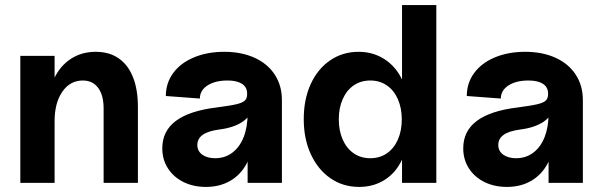

<svg xmlns="http://www.w3.org/2000/svg" viewBox="-20 -720 2365 756"><path d="M306 -403Q256 -403 225.5 -359Q195 -315 195 -243L169 -293Q169 -359 192.5 -409.5Q216 -460 258.5 -488Q301 -516 357 -516Q410 -516 447 -490.5Q484 -465 503.5 -416.5Q523 -368 523 -299V0H388V-293Q388 -345 366.5 -374Q345 -403 306 -403ZM60 -500H195V0H60Z M619 -136Q619 -204 672.5 -244Q726 -284 834 -297Q888 -304 912.5 -310Q937 -316 945.5 -325.5Q954 -335 953 -354Q952 -378 932 -390.5Q912 -403 876 -403Q827 -403 797 -383.5Q767 -364 767 -332L633 -342Q633 -393 662 -432.5Q691 -472 743.5 -494Q796 -516 863 -516Q931 -516 982.5 -492.5Q1034 -469 1062 -426Q1090 -383 1090 -326V0H955V-141L975 -180Q975 -122 952 -77.5Q929 -33 887.5 -8.5Q846 16 791 16Q741 16 702 -3.5Q663 -23 641 -57.5Q619 -92 619 -136ZM955 -273V-318L970 -298Q970 -264 935 -240.5Q900 -217 843 -210Q799 -204 778 -189Q757 -174 757 -149Q757 -125 776.5 -111Q796 -97 827 -97Q866 -97 895 -119Q924 -141 939.5 -180.5Q955 -220 955 -273Z M1176 -251Q1176 -329 1203.4 -388.9Q1230.7 -448.7 1280 -482.4Q1329.3 -516 1392 -516Q1448.6 -516 1493.3 -487.4Q1538 -458.9 1562.5 -407.9Q1587 -356.8 1587 -290V-210Q1587 -143 1563 -91.5Q1539 -40 1495 -12Q1451 16 1394 16Q1330.6 16 1281.3 -18Q1232 -52 1204 -112.5Q1176 -173 1176 -251ZM1562 -249.9Q1562 -295 1546.4 -329.9Q1530.9 -364.9 1502.9 -383.9Q1475 -403 1438 -403Q1401 -403 1373.1 -384Q1345.1 -365 1329.6 -330.1Q1314 -295.3 1314 -250.1Q1314 -205 1329.6 -170.1Q1345.1 -135.1 1373.1 -116.1Q1401 -97 1438 -97Q1475 -97 1502.9 -116Q1530.9 -135 1546.4 -169.9Q1562 -204.7 1562 -249.9ZM1563 -700H1698V0H1563Z M1804 -136Q1804 -204 1857.5 -244Q1911 -284 2019 -297Q2073 -304 2097.5 -310Q2122 -316 2130.5 -325.5Q2139 -335 2138 -354Q2137 -378 2117 -390.5Q2097 -403 2061 -403Q2012 -403 1982 -383.5Q1952 -364 1952 -332L1818 -342Q1818 -393 1847 -432.5Q1876 -472 1928.5 -494Q1981 -516 2048 -516Q2116 -516 2167.5 -492.5Q2219 -469 2247 -426Q2275 -383 2275 -326V0H2140V-141L2160 -180Q2160 -122 2137 -77.5Q2114 -33 2072.5 -8.5Q2031 16 1976 16Q1926 16 1887 -3.5Q1848 -23 1826 -57.5Q1804 -92 1804 -136ZM2140 -273V-318L2155 -298Q2155 -264 2120 -240.5Q2085 -217 2028 -210Q1984 -204 1963 -189Q1942 -174 1942 -149Q1942 -125 1961.5 -111Q1981 -97 2012 -97Q2051 -97 2080 -119Q2109 -141 2124.5 -180.5Q2140 -220 2140 -273Z"/></svg>

Font: Uncut Sans Variable
Style: Regular
Weight: 400
Designer: Kasper Nordkvist
Foundry: UNCUT.wtf
Version: Version 1.303;Glyphs 3.1.2 (3151)